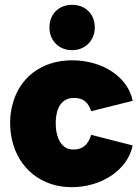

<svg xmlns="http://www.w3.org/2000/svg" viewBox="-20 -773 582 796"><path d="M279 -565C333 -565 373 -605 373 -659C373 -715 334 -753 279 -753C224 -753 185 -715 185 -659C185 -605 224 -565 279 -565ZM277 3C403 3 510 -70 530 -170L358 -214C345 -173 324 -153 283 -153C245 -153 223 -183 215 -222C212 -235 211 -249 211 -264C211 -282 214 -302 219 -317C229 -345 249 -367 286 -367C324 -367 345 -351 358 -312L530 -355C511 -453 406 -523 279 -523C152 -523 58 -450 31 -336C25 -314 22 -289 22 -263C22 -238 25 -215 30 -192C57 -76 150 3 277 3Z"/></svg>

Font: Arthouse Owned Black
Style: Regular
Weight: 900
Designer: Jeremy Tribby
Foundry: Tribby Type
Version: Version 1.000;PS 001.000;hotconv 1.0.88;makeotf.lib2.5.64775